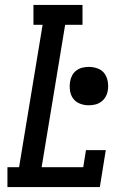

<svg xmlns="http://www.w3.org/2000/svg" viewBox="-20 -755 540 775"><path d="M10 0V-80H57L152 -655H115V-735H313V-655H243L148 -80H316L327 -149H407L383 0ZM338 -330Q320 -330 303 -336.5Q286 -343 275.5 -357Q265 -371 262.5 -389.5Q260 -408 263 -426Q265 -439 271.5 -451Q278 -463 289 -471Q300 -479 313 -482Q326 -485 339 -485Q357 -485 374.5 -478.5Q392 -472 402 -458Q412 -444 415 -425.5Q418 -407 415 -389Q413 -376 406 -364Q399 -352 388 -344Q377 -336 364 -333Q351 -330 338 -330Z"/></svg>

Font: Iosevka Curly Slab Medium
Style: Italic
Weight: 500
Italic angle: -9°
Monospace: yes
Designer: Belleve Invis
Foundry: Belleve Invis
Version: Version 22.1.2; ttfautohint (v1.8.4)